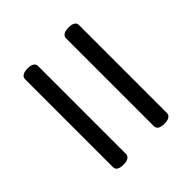

<svg xmlns="http://www.w3.org/2000/svg" viewBox="-33 -853 829 829"><g transform="rotate(45 381.5 -438.0)"><path d="M113 -523Q102 -523 95 -533Q88 -543 88 -563Q88 -603 113 -603H650Q661 -603 668 -593Q675 -583 675 -563Q675 -523 650 -523ZM113 -273Q102 -273 95 -283Q88 -293 88 -313Q88 -353 113 -353H650Q661 -353 668 -343Q675 -333 675 -313Q675 -273 650 -273Z"/></g></svg>

Font: Playwrite IT Moderna
Style: Regular
Weight: 400
Designer: Veronika Burian, José Scaglione
Foundry: TypeTogether
Version: Version 1.002